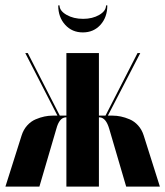

<svg xmlns="http://www.w3.org/2000/svg" viewBox="-25 -692 613 712"><path d="M368.2 -671.9H373Q373 -628.4 347.7 -600.1Q322.3 -571.8 282.2 -571.8Q242.2 -571.8 216.6 -600.1Q190.9 -628.4 190.9 -671.9H195.8Q195.8 -651.9 221.7 -637Q247.6 -622.1 283.2 -622.1Q317.9 -622.1 343 -636.7Q368.2 -651.4 368.2 -671.9ZM442.9 0 379.9 -214.8Q368.2 -254.9 345.2 -256.8H341.8V0H221.2V-256.8H217.8Q194.8 -254.9 184.1 -214.8L121.1 0H-4.9L55.2 -189.9Q62 -211.4 75.9 -226.8Q89.8 -242.2 107.2 -249.5Q124.5 -256.8 139.9 -260Q155.3 -263.2 169.9 -263.2H188L68.8 -495.1H78.1L196.8 -263.2H221.2V-495.1H341.8V-263.2H366.2L484.9 -495.1H495.1L375 -263.2H393.1Q407.7 -263.2 423.1 -260Q438.5 -256.8 455.8 -249.5Q473.1 -242.2 487.1 -226.8Q501 -211.4 507.8 -189.9L567.9 0Z"/></svg>

Font: Moniqa Black Display
Style: Regular
Weight: 900
Designer: Rajesh Rajput
Foundry: Rajesh Rajput
Version: Version 1.000